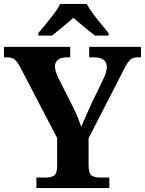

<svg xmlns="http://www.w3.org/2000/svg" viewBox="-20 -951 733 971"><path d="M164 0V-53H211Q235 -53 252 -62Q269 -71 269 -114V-253L84 -608Q69 -637 55.5 -649Q42 -661 13 -661H0V-714H335V-661H318Q288 -661 273 -648.5Q258 -636 258 -616Q258 -603 262.5 -588.5Q267 -574 273 -561L347 -414Q363 -383 373 -358Q383 -333 391 -310Q402 -336 415.5 -367Q429 -398 445 -432L503 -552Q514 -574 517 -589Q520 -604 520 -612Q520 -661 454 -661H431V-714H693V-661H674Q649 -661 635 -645.5Q621 -630 598 -583L428 -252V-115Q428 -72 444.5 -62.5Q461 -53 484 -53H533V0ZM174 -784Q190 -803 211.5 -829Q233 -855 253.5 -882Q274 -909 284 -931H419Q430 -909 450 -882Q470 -855 492 -829Q514 -803 529 -784V-771H460Q446 -782 426 -798Q406 -814 386 -831Q366 -848 351 -861Q329 -841 296.5 -814.5Q264 -788 243 -771H174Z"/></svg>

Font: Noto Serif Khojki
Style: Bold
Weight: 700
Version: Version 2.003